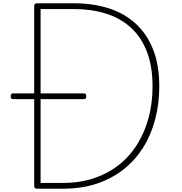

<svg xmlns="http://www.w3.org/2000/svg" viewBox="-20 -1148 1106 1168"><path d="M207 0Q188 0 188 -15V-1113Q188 -1121 193 -1124.5Q198 -1128 208 -1128H430Q545 -1128 640 -1098Q735 -1068 804 -1005.5Q873 -943 911 -848Q949 -753 949 -622Q949 -517 924 -422Q899 -327 850.5 -250Q802 -173 731 -117Q660 -61 568 -30.5Q476 0 362 0ZM227 -35H360Q466 -35 552 -64Q638 -93 704.5 -146Q771 -199 816 -272Q861 -345 884.5 -433.5Q908 -522 908 -622Q908 -745 873.5 -834Q839 -923 775.5 -980.5Q712 -1038 623.5 -1065.5Q535 -1093 430 -1093H227ZM60 -545Q52 -545 48.5 -549Q45 -553 45 -561Q45 -571 48.5 -575.5Q52 -580 60 -580H490Q498 -580 501.5 -575.5Q505 -571 505 -561Q505 -553 501.5 -549Q498 -545 490 -545Z"/></svg>

Font: Playwrite CL Thin
Style: Regular
Weight: 100
Designer: Veronika Burian, José Scaglione
Foundry: TypeTogether
Version: Version 1.002